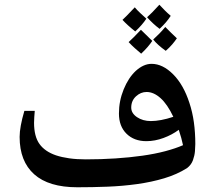

<svg xmlns="http://www.w3.org/2000/svg" viewBox="-20 -932 888 812"><path d="M307 -140Q186 -140 124.5 -195Q63 -250 63 -353Q63 -374 68 -401.5Q73 -429 83 -463H127Q126 -450 125 -437Q124 -424 124 -413Q124 -355 147 -323Q170 -291 217 -275Q241 -267 272.5 -262.5Q304 -258 343 -258Q408 -258 468.5 -262Q529 -266 582 -273.5Q635 -281 678.5 -292.5Q722 -304 754 -318Q751 -333 746.5 -349Q742 -365 736 -383Q708 -362 671.5 -348.5Q635 -335 599 -335Q547 -335 515 -366.5Q483 -398 483 -452Q483 -505 503 -554Q523 -603 554 -632Q587 -662 621 -662Q668 -662 712 -618Q756 -574 781 -497Q794 -458 800 -414.5Q806 -371 806 -323Q806 -311 804.5 -292.5Q803 -274 796 -254.5Q789 -235 771 -221Q728 -194 674.5 -178Q621 -162 560 -153.5Q499 -145 435 -142.5Q371 -140 307 -140ZM618 -420Q638 -420 662 -424.5Q686 -429 713 -438Q688 -491 659 -517Q630 -543 600 -543Q575 -543 555 -524.5Q535 -506 535 -477Q535 -453 559.5 -436.5Q584 -420 618 -420ZM655 -810Q628 -830 602 -859Q611 -867 624 -880Q637 -893 654 -912Q665 -900 677 -888Q689 -876 702 -865Q685 -838 655 -810ZM577 -705Q564 -716 550.5 -728Q537 -740 524 -754Q533 -762 546 -775Q559 -788 576 -806Q586 -796 598 -784.5Q610 -773 624 -759Q616 -747 604.5 -733.5Q593 -720 577 -705ZM552 -799Q518 -826 498 -848Q503 -852 516 -865.5Q529 -879 550 -901Q558 -891 574 -876Q590 -861 599 -853Q582 -827 552 -799ZM681 -717Q645 -743 628 -765Q640 -776 653 -789Q666 -802 679 -818Q691 -806 703 -794Q715 -782 728 -770Q720 -758 708.5 -744.5Q697 -731 681 -717Z"/></svg>

Font: Noto Naskh Arabic UI
Style: Regular
Weight: 400
Designer: Monotype Design Team, David Williams, Mohamad Dakak and Nizar Qandah
Foundry: Monotype Imaging Inc.
Version: Version 2.014